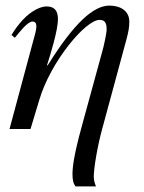

<svg xmlns="http://www.w3.org/2000/svg" viewBox="-20 -461 514 686"><path d="M148 -228C159 -263 187 -351 187 -393C187 -418 178 -438 147 -438C117 -438 79 -413 50 -377C35 -359 24 -341 21 -336L33 -326C48 -344 78 -384 96 -384C107 -384 110 -376 110 -367C110 -353 103 -330 96 -305L14 0H89L121 -106C161 -240 285 -390 336 -390C360 -390 361 -370 361 -355C361 -342 350 -293 347 -283L272 -9C244 93 239 136 239 161C239 179 241 194 250 205H323C320 198 315 185 315 171C315 140 328 62 345 0L432 -321C439 -348 442 -362 442 -384C442 -423 409 -441 371 -441C315 -441 246 -381 150 -227Z"/></svg>

Font: XITS
Style: Italic
Weight: 400
Italic angle: -16.33°
Designer: MicroPress Inc., with final additions and corrections provided by Coen Hoffman, Elsevier (retired)
Version: Version 1.107